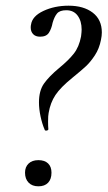

<svg xmlns="http://www.w3.org/2000/svg" viewBox="-20 -645 378 675"><path d="M89 -558Q93 -588 132.5 -606.5Q172 -625 221 -625Q274 -625 306 -600.5Q338 -576 338 -531Q338 -519 335 -505Q329 -474 313.5 -450.5Q298 -427 282.5 -412.5Q267 -398 235 -372Q193 -338 175 -311Q157 -284 151 -248Q149 -239 149 -218Q149 -200 150 -191Q150 -187 144 -186Q138 -185 137 -189Q128 -210 122.5 -236Q117 -262 117 -285Q117 -326 134.5 -351Q152 -376 188 -406Q221 -433 239.5 -456.5Q258 -480 265 -517Q267 -533 267 -541Q267 -571 253 -590Q239 -609 213 -609Q190 -609 180.5 -597.5Q171 -586 165 -565Q161 -544 152 -530Q143 -516 121 -516Q105 -516 96.5 -525Q88 -534 88 -548Q88 -555 89 -558ZM68 -38Q68 -58 80.5 -70Q93 -82 115 -82Q137 -82 149 -70.5Q161 -59 161 -38Q161 -15 149 -2.5Q137 10 115 10Q93 10 80.5 -3Q68 -16 68 -38Z"/></svg>

Font: CormorantInfant-MediumItalic
Style: Italic
Weight: 500
Italic angle: -10°
Designer: Christian Thalmann (Catharsis Fonts)
Foundry: Catharsis Fonts
Version: Version 3.303